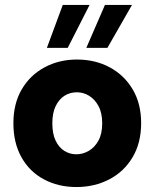

<svg xmlns="http://www.w3.org/2000/svg" viewBox="-20 -747 621 774"><path d="M341 -727 253 -554H169L233 -727ZM512 -727 413 -554H328L403 -727ZM288 7Q215 7 157 -24Q99 -55 66.5 -113Q34 -171 34 -250Q34 -329 67.5 -386.5Q101 -444 159.5 -475.5Q218 -507 290 -507Q364 -507 422.5 -475.5Q481 -444 515 -386.5Q549 -329 549 -251Q549 -171 514.5 -113Q480 -55 420.5 -24Q361 7 288 7ZM288 -125Q314 -125 338 -139Q362 -153 377 -180.5Q392 -208 392 -250Q392 -292 377 -319.5Q362 -347 339 -361Q316 -375 290 -375Q262 -375 240 -361Q218 -347 204.5 -319.5Q191 -292 191 -250Q191 -208 204 -180.5Q217 -153 239 -139Q261 -125 288 -125Z"/></svg>

Font: Albert Sans ExtraBold
Style: Regular
Weight: 800
Designer: Andreas Rasmussen
Foundry: a.Foundry
Version: Version 1.025